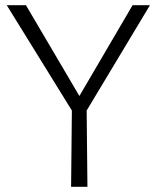

<svg xmlns="http://www.w3.org/2000/svg" viewBox="-20 -720 604 740"><path d="M254 0 257 -294 6 -700H80L286 -350L491 -700H558L314 -294L317 0Z"/></svg>

Font: Inclusive Sans Light
Style: Regular
Weight: 300
Designer: Olivia King
Foundry: Olivia King
Version: Version 2.004